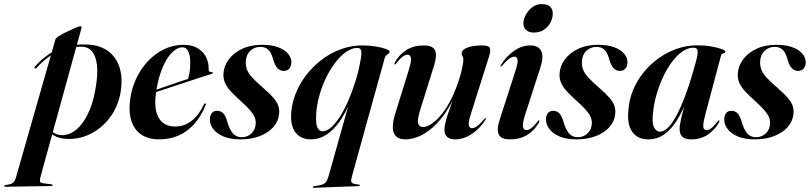

<svg xmlns="http://www.w3.org/2000/svg" viewBox="-127 -669 3940 934"><path d="M269 -531 71.5 185.5Q67 203 67.2 211.8Q67.5 220.5 83.5 222.5L122 227.5Q126 228 127.5 229Q129 230 129 232Q129 233.5 127.2 234.8Q125.5 236 122.5 236L-101.5 239.5Q-104 239.5 -105.5 238.8Q-107 238 -107 236Q-107 234.5 -105.5 233.2Q-104 232 -101 231.5Q-82 228.5 -72.2 224.8Q-62.5 221 -57.8 214Q-53 207 -49.5 194.5L143 -478.5Q144.5 -483.5 156.2 -491.2Q168 -499 184.8 -507.8Q201.5 -516.5 218.5 -524.2Q235.5 -532 248.2 -536.8Q261 -541.5 264.5 -541.5Q268 -541.5 269 -539Q270 -536.5 269 -531ZM50.5 -338Q48.5 -336 46.2 -335.8Q44 -335.5 42 -336.5Q40.5 -338 40.8 -340.8Q41 -343.5 43 -345.5Q73.5 -379.5 109 -404Q144.5 -428.5 190 -441.5Q235.5 -454.5 294 -452.5Q354.5 -451 394.5 -423.5Q434.5 -396 452 -348.2Q469.5 -300.5 462 -237.5Q453.5 -165 416.2 -109.5Q379 -54 323.2 -23Q267.5 8 204.5 7Q162.5 6.5 136.5 -9.2Q110.5 -25 96 -52.5L104.5 -56Q116 -34.5 133.8 -23.5Q151.5 -12.5 173.5 -11.5Q208.5 -10.5 241.2 -36Q274 -61.5 299.8 -113Q325.5 -164.5 338.5 -242.5Q350 -310.5 344.5 -354Q339 -397.5 320.8 -418.8Q302.5 -440 275.5 -441.5Q213 -444 155.8 -418.2Q98.5 -392.5 50.5 -338Z M569 -210.5Q569 -210.5 587 -216.8Q605 -223 633.8 -232.8Q662.5 -242.5 694 -253.5Q725.5 -264.5 753 -273.8Q780.5 -283 796 -288L784.5 -278Q790.5 -292 794.5 -313.5Q798.5 -335 798.5 -364.5Q799 -398 789 -418.5Q779 -439 761 -439Q741 -439 721 -423.5Q701 -408 683.2 -378.8Q665.5 -349.5 652 -308Q638.5 -266.5 631.5 -214.5Q621 -137 645.5 -95.2Q670 -53.5 726 -53.5Q754 -53.5 779.2 -65.2Q804.5 -77 826 -100.8Q847.5 -124.5 864.5 -160.5Q866.5 -164 868 -165.2Q869.5 -166.5 871.5 -166Q873.5 -165.5 874.2 -163Q875 -160.5 873 -157Q851.5 -104 818.8 -66.8Q786 -29.5 742.8 -10.2Q699.5 9 646.5 9Q597 9 562.5 -13Q528 -35 513 -78.2Q498 -121.5 506 -184.5Q513 -239.5 536 -287.8Q559 -336 594 -372.8Q629 -409.5 672.8 -430.2Q716.5 -451 765 -451Q807.5 -451 835.2 -434.2Q863 -417.5 876 -390.2Q889 -363 888 -331.5Q888 -325.5 890.8 -322Q893.5 -318.5 902 -318.5Q905.5 -318.5 906.8 -317.5Q908 -316.5 908 -315Q908.5 -313.5 907.2 -312Q906 -310.5 903 -309.5Q895.5 -307.5 868.8 -299Q842 -290.5 804.5 -278Q767 -265.5 726.5 -252.2Q686 -239 650.8 -227.2Q615.5 -215.5 593.8 -208.2Q572 -201 572 -201Z M1048.5 -1.5Q1077.5 -1.5 1097 -20.8Q1116.5 -40 1117 -69.5Q1117.5 -86 1110.8 -101Q1104 -116 1088.5 -133.8Q1073 -151.5 1047 -175Q1015.5 -203 995.8 -224.5Q976 -246 967.2 -266.8Q958.5 -287.5 960 -312Q962.5 -348.5 986 -380.2Q1009.5 -412 1050.8 -431.5Q1092 -451 1148 -451Q1195 -451 1226.5 -439Q1258 -427 1273.8 -408.2Q1289.5 -389.5 1290.5 -369Q1291 -348.5 1280.8 -336.2Q1270.5 -324 1254.5 -324Q1235 -324 1222 -338Q1209 -352 1199.5 -388Q1191 -416.5 1176.2 -428.8Q1161.5 -441 1140.5 -441Q1109.5 -441 1089.2 -420.5Q1069 -400 1068.5 -366Q1068.5 -347 1075 -329.5Q1081.5 -312 1100.5 -291.2Q1119.5 -270.5 1156 -239Q1185.5 -213.5 1202.8 -193.5Q1220 -173.5 1226.8 -154.5Q1233.5 -135.5 1230.5 -112.5Q1226.5 -77 1201.8 -49.8Q1177 -22.5 1136.2 -6.8Q1095.5 9 1042.5 9Q993.5 9 960.5 -5Q927.5 -19 910.8 -41Q894 -63 894 -87.5Q894 -105.5 902.8 -117.8Q911.5 -130 928.5 -130Q949 -130 961.2 -115Q973.5 -100 982.5 -64.5Q995 -29.5 1010.5 -15.5Q1026 -1.5 1048.5 -1.5Z M1575.5 -183 1579 -180.5Q1554.5 -119 1524.2 -76.8Q1494 -34.5 1459.2 -12.8Q1424.5 9 1386 9Q1340 9 1314.5 -19.8Q1289 -48.5 1289 -100.5Q1289 -153.5 1307.8 -204.5Q1326.5 -255.5 1359.5 -299.5Q1392.5 -343.5 1436 -377Q1479.5 -410.5 1530.2 -429.2Q1581 -448 1634 -448Q1670 -448 1700.5 -443Q1731 -438 1749.8 -431Q1768.5 -424 1768.5 -418.5Q1768.5 -412.5 1763.5 -408.8Q1758.5 -405 1752.8 -400.2Q1747 -395.5 1744 -385L1584.5 190.5Q1579.5 208.5 1582.2 215.8Q1585 223 1597 225.5L1617 229Q1620 229.5 1622 230.2Q1624 231 1624 233Q1624 234.5 1622.2 235.5Q1620.5 236.5 1617 236.5L1400.5 244.5Q1397.5 244.5 1396 243.8Q1394.5 243 1394.5 241.5Q1394.5 239.5 1396 238.2Q1397.5 237 1402.5 236.5Q1427.5 233 1440.5 228.8Q1453.5 224.5 1460 214.8Q1466.5 205 1472 185.5ZM1410.5 -93Q1410.5 -58 1419.5 -44.2Q1428.5 -30.5 1443 -30.5Q1462.5 -30.5 1484.2 -49.8Q1506 -69 1527.2 -102.5Q1548.5 -136 1567.5 -179.8Q1586.5 -223.5 1601.8 -272.5Q1617 -321.5 1626 -371Q1632.5 -402.5 1630.2 -419.2Q1628 -436 1612 -436Q1584 -436 1555.2 -415.5Q1526.5 -395 1500.5 -359.8Q1474.5 -324.5 1454.2 -280.2Q1434 -236 1422.2 -187.8Q1410.5 -139.5 1410.5 -93Z M2236 -94Q2237.5 -93.5 2237.2 -91.5Q2237 -89.5 2235 -87Q2207 -43 2167.8 -17Q2128.5 9 2088 9Q2062 9 2048.5 -2.8Q2035 -14.5 2035 -38Q2035 -54.5 2041 -77.2Q2047 -100 2055 -123.8Q2063 -147.5 2070.2 -167.8Q2077.5 -188 2079.5 -199L2083 -198Q2056 -139.5 2025 -99.8Q1994 -60 1962.2 -36Q1930.5 -12 1900.8 -1.5Q1871 9 1846 9Q1815 9 1800 -5.5Q1785 -20 1784 -47Q1783 -74 1794 -111L1862 -330Q1875.5 -374 1871.8 -388.5Q1868 -403 1855.5 -403Q1845.5 -403 1832.8 -394.2Q1820 -385.5 1801 -361.5Q1798 -357.5 1796.8 -356.2Q1795.5 -355 1793.5 -355.5Q1792.5 -356 1792.2 -358.8Q1792 -361.5 1794.5 -366.5Q1815 -403.5 1850 -425.8Q1885 -448 1935 -448Q1964.5 -448 1978.8 -437.2Q1993 -426.5 1993.8 -405Q1994.5 -383.5 1984.5 -350L1916.5 -132.5Q1902 -85 1907.2 -68Q1912.5 -51 1932.5 -51Q1946.5 -51 1966.8 -63Q1987 -75 2010.8 -100.8Q2034.5 -126.5 2058 -168.2Q2081.5 -210 2102 -269Q2111.5 -297.5 2116.8 -319Q2122 -340.5 2124.5 -355.5Q2127 -370.5 2127 -379.5Q2127 -389.5 2123 -395.2Q2119 -401 2119 -409.5Q2119 -426.5 2145.5 -437.2Q2172 -448 2219.5 -448Q2250 -448 2255.5 -435.8Q2261 -423.5 2252.5 -396L2164.5 -117.5Q2151 -76 2153.5 -60.8Q2156 -45.5 2169 -45.5Q2179.5 -45.5 2193 -54.8Q2206.5 -64 2228.5 -89.5Q2230.5 -92 2232.5 -93Q2234.5 -94 2236 -94Z M2427 -109.5Q2413.5 -66 2417.2 -51Q2421 -36 2433.5 -36Q2444 -36 2456.5 -45Q2469 -54 2488 -77.5Q2491 -81.5 2492.2 -82.8Q2493.5 -84 2495.5 -83.5Q2497.5 -83.5 2497.2 -80.8Q2497 -78 2494.5 -72.5Q2474 -36 2438.8 -13.5Q2403.5 9 2353.5 9Q2324.5 9 2310.2 -1.5Q2296 -12 2294.8 -34Q2293.5 -56 2304.5 -89L2379.5 -321.5Q2393 -362.5 2390.8 -378Q2388.5 -393.5 2375.5 -393.5Q2365.5 -393.5 2352 -384.8Q2338.5 -376 2316 -350Q2313.5 -347.5 2312 -346.2Q2310.5 -345 2308.5 -345.5Q2307 -345.5 2307.5 -347.5Q2308 -349.5 2309.5 -352.5Q2337 -396.5 2374.5 -422.2Q2412 -448 2452.5 -448Q2477.5 -448 2492.8 -436.8Q2508 -425.5 2511 -402.2Q2514 -379 2502.5 -343ZM2470 -510.5Q2445.5 -510.5 2432.2 -523.2Q2419 -536 2419 -555.5Q2419 -575 2430.8 -596.8Q2442.5 -618.5 2462.2 -633.8Q2482 -649 2507.5 -649Q2536.5 -649 2549.2 -636.2Q2562 -623.5 2562 -604Q2562 -581 2550.8 -559.5Q2539.5 -538 2518.8 -524.2Q2498 -510.5 2470 -510.5Z M2683.5 -1.5Q2712.5 -1.5 2732 -20.8Q2751.5 -40 2752 -69.5Q2752.5 -86 2745.8 -101Q2739 -116 2723.5 -133.8Q2708 -151.5 2682 -175Q2650.5 -203 2630.8 -224.5Q2611 -246 2602.2 -266.8Q2593.5 -287.5 2595 -312Q2597.5 -348.5 2621 -380.2Q2644.5 -412 2685.8 -431.5Q2727 -451 2783 -451Q2830 -451 2861.5 -439Q2893 -427 2908.8 -408.2Q2924.5 -389.5 2925.5 -369Q2926 -348.5 2915.8 -336.2Q2905.5 -324 2889.5 -324Q2870 -324 2857 -338Q2844 -352 2834.5 -388Q2826 -416.5 2811.2 -428.8Q2796.5 -441 2775.5 -441Q2744.5 -441 2724.2 -420.5Q2704 -400 2703.5 -366Q2703.5 -347 2710 -329.5Q2716.5 -312 2735.5 -291.2Q2754.5 -270.5 2791 -239Q2820.5 -213.5 2837.8 -193.5Q2855 -173.5 2861.8 -154.5Q2868.5 -135.5 2865.5 -112.5Q2861.5 -77 2836.8 -49.8Q2812 -22.5 2771.2 -6.8Q2730.5 9 2677.5 9Q2628.5 9 2595.5 -5Q2562.5 -19 2545.8 -41Q2529 -63 2529 -87.5Q2529 -105.5 2537.8 -117.8Q2546.5 -130 2563.5 -130Q2584 -130 2596.2 -115Q2608.5 -100 2617.5 -64.5Q2630 -29.5 2645.5 -15.5Q2661 -1.5 2683.5 -1.5Z M3305 -115.5Q3292 -67 3294.2 -51.5Q3296.5 -36 3309.5 -36Q3320 -36 3332.5 -45Q3345 -54 3363.5 -77.5Q3366.5 -81.5 3368 -82.8Q3369.5 -84 3371 -83.5Q3373 -83.5 3372.8 -80.8Q3372.5 -78 3370 -72.5Q3349.5 -36 3315.2 -13.5Q3281 9 3235.5 9Q3205 9 3192 -4Q3179 -17 3179 -42Q3179 -51 3181.2 -65.2Q3183.5 -79.5 3188 -98.8Q3192.5 -118 3198.8 -141.8Q3205 -165.5 3213 -193L3217.5 -190.5Q3194 -128.5 3166 -83.8Q3138 -39 3103.8 -15Q3069.5 9 3026.5 9Q2975.5 9 2949 -27.2Q2922.5 -63.5 2930 -135.5Q2933.5 -184.5 2952.5 -230.5Q2971.5 -276.5 3003 -315.8Q3034.5 -355 3075.8 -384.8Q3117 -414.5 3165 -431.5Q3213 -448.5 3265 -448.5Q3303 -448.5 3333.8 -443Q3364.5 -437.5 3383 -430.5Q3401.5 -423.5 3401.5 -418.5Q3401.5 -413.5 3396.8 -411.5Q3392 -409.5 3387 -407.2Q3382 -405 3380.5 -399ZM3050 -121.5Q3043.5 -71 3054.5 -49.8Q3065.5 -28.5 3083 -28.5Q3099 -28.5 3116 -42.2Q3133 -56 3150.5 -84Q3168 -112 3186.2 -153.5Q3204.5 -195 3223 -250.2Q3241.5 -305.5 3260 -375Q3268 -404.5 3266.5 -420.8Q3265 -437 3246.5 -437Q3219 -437 3192.5 -418.5Q3166 -400 3142 -368Q3118 -336 3099 -295.2Q3080 -254.5 3067 -210Q3054 -165.5 3050 -121.5Z M3550.5 -1.5Q3579.5 -1.5 3599 -20.8Q3618.5 -40 3619 -69.5Q3619.5 -86 3612.8 -101Q3606 -116 3590.5 -133.8Q3575 -151.5 3549 -175Q3517.5 -203 3497.8 -224.5Q3478 -246 3469.2 -266.8Q3460.5 -287.5 3462 -312Q3464.5 -348.5 3488 -380.2Q3511.5 -412 3552.8 -431.5Q3594 -451 3650 -451Q3697 -451 3728.5 -439Q3760 -427 3775.8 -408.2Q3791.5 -389.5 3792.5 -369Q3793 -348.5 3782.8 -336.2Q3772.5 -324 3756.5 -324Q3737 -324 3724 -338Q3711 -352 3701.5 -388Q3693 -416.5 3678.2 -428.8Q3663.5 -441 3642.5 -441Q3611.5 -441 3591.2 -420.5Q3571 -400 3570.5 -366Q3570.5 -347 3577 -329.5Q3583.5 -312 3602.5 -291.2Q3621.5 -270.5 3658 -239Q3687.5 -213.5 3704.8 -193.5Q3722 -173.5 3728.8 -154.5Q3735.5 -135.5 3732.5 -112.5Q3728.5 -77 3703.8 -49.8Q3679 -22.5 3638.2 -6.8Q3597.5 9 3544.5 9Q3495.5 9 3462.5 -5Q3429.5 -19 3412.8 -41Q3396 -63 3396 -87.5Q3396 -105.5 3404.8 -117.8Q3413.5 -130 3430.5 -130Q3451 -130 3463.2 -115Q3475.5 -100 3484.5 -64.5Q3497 -29.5 3512.5 -15.5Q3528 -1.5 3550.5 -1.5Z"/></svg>

Font: Fraunces 120pt SemiBold
Style: Italic
Weight: 600
Italic angle: -16°
Version: Version 1.000;[b76b70a41]